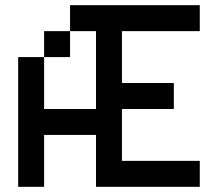

<svg xmlns="http://www.w3.org/2000/svg" viewBox="-20 -720 840 740"><path d="M250 -700H750V-600H450V-400H650V-300H450V-100H750V0H350V-200H150V0H50V-500H150V-600H250ZM250 -600V-500H150V-300H350V-600Z"/></svg>

Font: Matrix Sans
Style: Regular
Weight: 400
Designer: Brad Neil
Version: Version 1.100